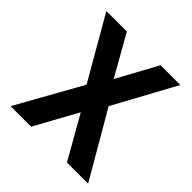

<svg xmlns="http://www.w3.org/2000/svg" viewBox="-168 -755 886 886"><g transform="rotate(45 275.0 -311.5)"><path d="M29 0 207 -318 31 -623H165L277 -425L385 -623H514L349 -320L535 0H397L278 -209L163 0Z"/></g></svg>

Font: Inconsolata SemiExpanded ExtraBold
Style: Regular
Weight: 800
Width: 6
Monospace: yes
Designer: Raph Levien, Cyreal, Brenton Simpson
Foundry: Raph Levien, Cyreal, Google
Version: Version 3.001; ttfautohint (v1.8.2.53-6de2)